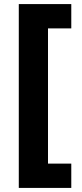

<svg xmlns="http://www.w3.org/2000/svg" viewBox="-20 -770 400 940"><path d="M72 -750H329V-631H215V31H329V150H72Z"/></svg>

Font: 
Style: 㨦
Weight: 700
Designer: A.Korolkova, Vitaly Kuzmin
Foundry: ParaType Ltd
Version: Version 2.000